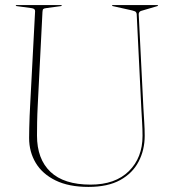

<svg xmlns="http://www.w3.org/2000/svg" viewBox="-20 -720 677 755"><path d="M536 -288 517.5 -665Q517 -669 514.5 -672.5Q512 -676 499.5 -679L423.5 -696Q420.5 -697 420.5 -698Q420.5 -700 423.5 -700H598.5Q601.5 -700 601.5 -698Q601.5 -696.5 595.5 -695L534.5 -677Q529.5 -675.5 527.2 -671.2Q525 -667 525.5 -663L544 -293Q545.5 -266 547.2 -239.5Q549 -213 549 -186Q549 -130.5 525.2 -84.8Q501.5 -39 452.8 -12Q404 15 328 15Q250.5 15 198.5 -10.5Q146.5 -36 120.5 -79.5Q94.5 -123 94.5 -177Q94.5 -192 95 -215.8Q95.5 -239.5 96.5 -263.8Q97.5 -288 98.5 -305L118 -676Q118.5 -686 104 -688L45 -696Q42 -697 42 -698Q42 -700 45 -700H220Q223 -700 223 -698Q223 -697 220 -696L161 -688Q153 -687 150.2 -684.5Q147.5 -682 147 -673L128.5 -308Q126.5 -270.5 126 -239.2Q125.5 -208 125.5 -187Q125.5 -94.5 178.5 -44.2Q231.5 6 336 6Q433 6 486.8 -47Q540.5 -100 540.5 -186Q540.5 -211.5 538.8 -239.2Q537 -267 536 -288Z"/></svg>

Font: Fraunces 144pt Thin
Style: Regular
Weight: 100
Version: Version 1.000;[f99f86859]